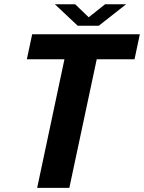

<svg xmlns="http://www.w3.org/2000/svg" viewBox="-20 -902 692 922"><path d="M626 -617.5H444.5L313 0H158.5L289.5 -617.5H109L134.5 -737.5H651.5ZM243.5 -881.5H341L406 -819L484.5 -881.5H585.5L454.5 -778.5H353Z"/></svg>

Font: Epilogue
Style: Bold Italic
Weight: 700
Italic angle: -12°
Designer: Tyler Finck
Foundry: Etcetera Type Co
Version: Version 2.111; ttfautohint (v1.8.3)